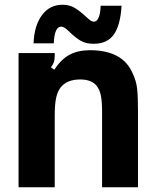

<svg xmlns="http://www.w3.org/2000/svg" viewBox="-20 -787 654 807"><path d="M58 0V-564H210V-552Q210 -537 206.5 -526Q203 -515 194 -504L208 -494Q238 -539 273.5 -557.5Q309 -576 358 -576Q495 -576 537 -480Q553 -447 556.5 -413Q560 -379 560 -320V0H409V-322Q409 -364 403 -389.5Q397 -415 383 -430Q361 -453 317 -453Q263 -453 236 -421Q222 -404 216 -376Q210 -348 210 -302V0ZM274 -651Q272 -653 264 -660.5Q256 -668 249.5 -671.5Q243 -675 237 -675Q209 -675 206 -605H121Q124 -680 156.5 -723.5Q189 -767 242 -767Q272 -767 293 -754.5Q314 -742 338 -720Q352 -707 359.5 -701.5Q367 -696 375 -696Q387 -696 394.5 -713Q402 -730 403 -763H491Q486 -681 458.5 -642Q431 -603 374 -603Q340 -603 318.5 -616Q297 -629 274 -651Z"/></svg>

Font: Open Sauce Sans ExtraBold
Style: Regular
Weight: 800
Designer: Alfredo Marco Pradil
Foundry: Creative Sauce Fz LLC
Version: Version 1.477